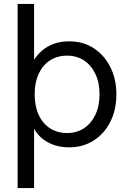

<svg xmlns="http://www.w3.org/2000/svg" viewBox="-20 -740 664 980"><path d="M70 220V-720H154V-435Q170 -460 194.5 -481.5Q219 -503 253.5 -516Q288 -529 334 -529Q405 -529 459 -493.5Q513 -458 543.5 -397Q574 -336 574 -258Q574 -180 543.5 -119Q513 -58 458.5 -23Q404 12 333 12Q272 12 225.5 -13Q179 -38 154 -83V220ZM323 -61Q371 -61 408 -85Q445 -109 466.5 -153.5Q488 -198 488 -259Q488 -319 466.5 -363.5Q445 -408 408 -432Q371 -456 323 -456Q273 -456 235.5 -432Q198 -408 177.5 -363.5Q157 -319 157 -259Q157 -198 177.5 -153.5Q198 -109 235.5 -85Q273 -61 323 -61Z"/></svg>

Font: DM Sans 11pt
Style: Regular
Weight: 400
Version: Version 4.004;gftools[0.9.30]